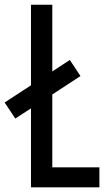

<svg xmlns="http://www.w3.org/2000/svg" viewBox="-49 -798 458 818"><path d="M83 0V-336.4L16.1 -293L-29.3 -361.3L83 -434.6V-777.8H173.8V-493.7L248.5 -542.5L293.9 -474.1L173.8 -395.5V-85H374.5V0Z"/></svg>

Font: Voltaire
Style: Regular
Weight: 400
Designer: Yvonne Schttler
Foundry: Yvonne Schttler
Version: Version 1.003